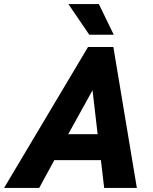

<svg xmlns="http://www.w3.org/2000/svg" viewBox="-80 -920 750 940"><path d="M-60 0 351 -690H475L590 0H430L414 -136H186L112 0ZM254 -263H398L373 -478ZM255 -900H404L477 -750H357Z"/></svg>

Font: Radio Canada
Style: Bold Italic
Weight: 700
Italic angle: -12°
Designer: Charles Daoud, Etienne Aubert Bonn, Alexandre Saumier Demers, Jacques Le Bailly
Foundry: Radio-Canada
Version: Version 2.104; ttfautohint (v1.8.4.7-5d5b);gftools[0.9.28.de